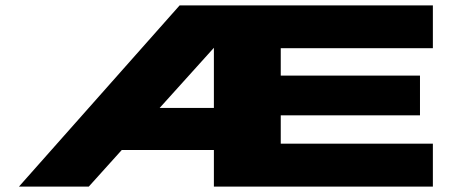

<svg xmlns="http://www.w3.org/2000/svg" viewBox="-20 -695 1711 715"><path d="M50.5 0 649 -675H1592V-515.5H1025.5V-413.5H1544V-265.5H1025.5V-160H1592V0H776.5V-136.5H433.5L310.5 0ZM574.5 -293H776.5V-517Z"/></svg>

Font: Anybody UltraExpanded ExtraBold
Style: Regular
Weight: 800
Width: 9
Designer: Tyler Finck
Foundry: Etcetera Type Company
Version: Version 1.010; ttfautohint (v1.8.3) -l 8 -r 50 -G 200 -x 14 